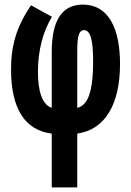

<svg xmlns="http://www.w3.org/2000/svg" viewBox="-20 -575 570 835"><path d="M205 6V240H316V6C438 -11 502 -123 502 -297C502 -449 453 -555 341 -555C249 -555 205 -486 205 -348V-106C163 -120 145 -179 145 -263C145 -355 167 -438 206 -502L115 -552C51 -458 28 -376 28 -272C28 -101 90 -8 205 6ZM316 -106V-354C316 -410 321 -444 346 -444C377 -444 385 -385 385 -309C385 -165 358 -116 316 -106Z"/></svg>

Font: Noto Sans Mono Condensed ExtraBold
Style: Regular
Weight: 800
Width: 3
Designer: Monotype Design Team
Foundry: Monotype Imaging Inc.
Version: Version 2.014